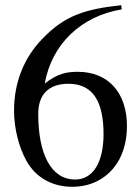

<svg xmlns="http://www.w3.org/2000/svg" viewBox="-20 -704 540 738"><path d="M446 -684C308 -669 229 -645 143 -555C72 -482 34 -387 34 -279C34 -209 53 -138 81 -87C116 -23 179 14 258 14C324 14 380 -13 417 -59C450 -99 468 -155 468 -219C468 -348 396 -428 279 -428C235 -428 201 -421 152 -383C179 -534 291 -642 448 -668ZM378 -188C378 -86 341 -14 269 -14C175 -14 127 -114 127 -266C127 -358 186 -382 243 -382C336 -382 378 -316 378 -188Z"/></svg>

Font: XITS Math
Style: Regular
Weight: 400
Designer: MicroPress Inc., with final additions and corrections provided by Coen Hoffman, Elsevier (retired)
Version: Version 1.108